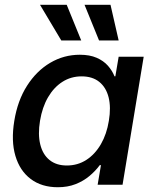

<svg xmlns="http://www.w3.org/2000/svg" viewBox="-20 -764 635 794"><path d="M219.2 10.3Q152.3 10.3 107.2 -23.7Q62 -57.6 43.7 -119.4Q25.4 -181.2 39.1 -264.2Q52.7 -348.1 91.8 -409.4Q130.9 -470.7 187.5 -504.2Q244.1 -537.6 310.1 -537.6Q351.1 -537.6 379.6 -525.1Q408.2 -512.7 426.3 -492.2Q444.3 -471.7 453.6 -448.2H457L470.7 -529.3H574.2L486.8 0H383.8L397.5 -81.1H392.6Q374.5 -56.6 349.6 -35.9Q324.7 -15.1 292.2 -2.4Q259.8 10.3 219.2 10.3ZM256.3 -79.6Q301.3 -79.6 337.2 -102.8Q373 -126 397.2 -167.7Q421.4 -209.5 430.2 -264.6Q439.5 -320.3 429.2 -361.3Q418.9 -402.3 390.6 -425.3Q362.3 -448.2 317.4 -448.2Q273.4 -448.2 238 -425.5Q202.6 -402.8 178.7 -361.8Q154.8 -320.8 145.5 -264.6Q136.2 -208.5 146.5 -166.7Q156.7 -125 184.8 -102.3Q212.9 -79.6 256.3 -79.6ZM389.6 -596.7 329.6 -744.1H437L470.7 -596.7ZM233.4 -596.7 145.5 -744.1H255.9L315.9 -596.7Z"/></svg>

Font: Inter 24pt Medium
Style: Italic
Weight: 500
Italic angle: -9.3988°
Designer: Rasmus Andersson
Foundry: rsms
Version: Version 4.001;git-66647c0bb